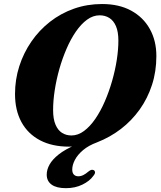

<svg xmlns="http://www.w3.org/2000/svg" viewBox="-20 -734 820 978"><path d="M500 -713.5Q586.5 -713.5 648.2 -679.8Q710 -646 743.2 -586.2Q776.5 -526.5 776.5 -448.5Q776.5 -370 754.2 -301.5Q732 -233 691.5 -176.2Q651 -119.5 596 -77.2Q541 -35 474.5 -9Q431 7 403 30.8Q375 54.5 361.5 80.5Q348 106.5 348 129.5Q348 147 356.5 155.5Q365 164 379 164Q392 164 404.8 157.5Q417.5 151 429.5 140.5Q437 134.5 443 132Q449 129.5 455.5 132Q461.5 133.5 463.8 141.5Q466 149.5 455 162.5Q437 188 400 206.2Q363 224.5 316 224.5Q268 224.5 243 206.5Q218 188.5 218 155.5Q218 130 232.5 104Q247 78 279.2 52.5Q311.5 27 364 4.5L366 10Q354.5 11.5 347 12.2Q339.5 13 332 13Q245.5 13 183.8 -19.5Q122 -52 89.2 -112.2Q56.5 -172.5 56.5 -255Q56.5 -328.5 78.2 -396.5Q100 -464.5 139.8 -522.2Q179.5 -580 234.5 -623Q289.5 -666 356.8 -689.8Q424 -713.5 500 -713.5ZM250.5 -173.5Q250.5 -127.5 262.8 -99Q275 -70.5 296 -57.2Q317 -44 344 -44Q377.5 -44 408.2 -67Q439 -90 465.8 -129Q492.5 -168 514 -217.8Q535.5 -267.5 551 -321.5Q566.5 -375.5 574.8 -428.5Q583 -481.5 583 -527Q583 -572 570.8 -600.5Q558.5 -629 537 -642.5Q515.5 -656 487.5 -656Q454 -656 423.5 -633.8Q393 -611.5 366.5 -573Q340 -534.5 318.8 -485.2Q297.5 -436 282.2 -382Q267 -328 258.8 -274.5Q250.5 -221 250.5 -173.5Z"/></svg>

Font: Fraunces
Style: Bold Italic
Weight: 700
Italic angle: -16°
Version: Version 1.000;[b76b70a41]